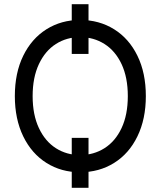

<svg xmlns="http://www.w3.org/2000/svg" viewBox="-20 -812 766 916"><path d="M402.3 84H322.3V-154.3H402.3ZM402.3 -554.7H322.3V-792H402.3ZM362.3 9.8Q272.5 9.8 201.7 -34.7Q130.9 -79.1 90.8 -161.6Q50.8 -244.1 50.8 -353.5Q50.8 -463.9 90.8 -545.9Q130.9 -627.9 201.7 -672.4Q272.5 -716.8 362.3 -716.8Q453.1 -716.8 524.4 -672.4Q595.7 -627.9 635.7 -545.9Q675.8 -463.9 675.8 -353.5Q675.8 -244.1 635.7 -161.6Q595.7 -79.1 524.4 -34.7Q453.1 9.8 362.3 9.8ZM362.3 -634.8Q297.9 -634.8 246.6 -602.1Q195.3 -569.3 165.5 -505.9Q135.7 -442.4 135.7 -353.5Q135.7 -264.6 165.5 -201.2Q195.3 -137.7 246.6 -105Q297.9 -72.3 362.3 -72.3Q426.8 -72.3 478.5 -105Q530.3 -137.7 560.1 -201.2Q589.8 -264.6 589.8 -353.5Q589.8 -442.4 560.1 -505.9Q530.3 -569.3 478.5 -602.1Q426.8 -634.8 362.3 -634.8Z"/></svg>

Font: Pretendard GOV Variable
Style: Regular
Weight: 400
Designer: Base glyphs from Inter by Rasmus Andersson; Hangul glyphs from Noto Sans CJK(Source Han Sans) by Jang Soo-young and Kang
Foundry: Kil Hyung-jin
Version: Version 1.307;Glyphs 3.2 (3192)